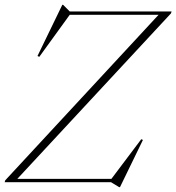

<svg xmlns="http://www.w3.org/2000/svg" viewBox="-40 -763 739 804"><path d="M678.5 -715 676 -707 32.5 -14H426.5L551.5 -180L558.5 -177L462.5 20.5H458.5L425 0H-20.5L-18 -8L624 -701H252L124.5 -525L117 -528.5L221 -743H224L252 -715Z"/></svg>

Font: Newsreader Display ExtraLight
Style: Italic
Weight: 275
Italic angle: -17°
Designer: Hugues Gentile
Foundry: Production Type
Version: Version 1.001